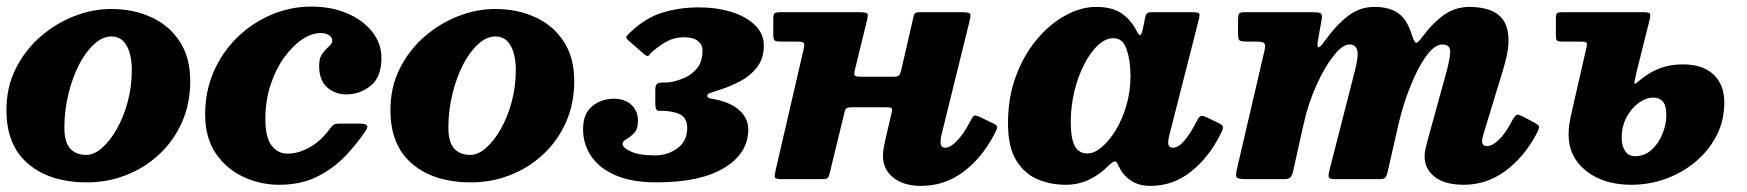

<svg xmlns="http://www.w3.org/2000/svg" viewBox="-25 -558 5440 598"><path d="M-5 -215Q-5 -286.5 24 -344.2Q53 -402 101 -443.8Q149 -485.5 206.5 -507.8Q264 -530 321 -530Q390.5 -530 446.5 -504.2Q502.5 -478.5 535 -428.5Q567.5 -378.5 567.5 -305Q567.5 -234 541.2 -176Q515 -118 469.8 -76.2Q424.5 -34.5 366.8 -12.2Q309 10 246 10Q131 10 63 -47.5Q-5 -105 -5 -215ZM175.5 -160Q175.5 -115.5 193.5 -95.5Q211.5 -75.5 244 -75.5Q267.5 -75.5 292.2 -96.8Q317 -118 338.2 -155.2Q359.5 -192.5 372.5 -240Q385.5 -287.5 385.5 -340Q385.5 -387.5 369.2 -416Q353 -444.5 323 -444.5Q294 -444.5 267.5 -420Q241 -395.5 220.2 -354.5Q199.5 -313.5 187.5 -263Q175.5 -212.5 175.5 -160Z M1163 -377.5Q1163 -318 1129.5 -291Q1096 -264 1054 -264Q1017.5 -264 993 -286.8Q968.5 -309.5 969 -353.5Q969 -378 979.2 -391.5Q989.5 -405 999.5 -413.5Q1009.5 -422 1010 -431.5Q1010 -440.5 1000.8 -447.8Q991.5 -455 972.5 -455Q945.5 -455 915.8 -435Q886 -415 860 -379Q834 -343 817.8 -294Q801.5 -245 801.5 -187.5Q801.5 -130 820.8 -104.8Q840 -79.5 871 -79.5Q905 -79.5 940.5 -99.8Q976 -120 1002 -156.5Q1007.5 -164 1012.8 -168.5Q1018 -173 1032 -173H1096Q1128.5 -173 1115 -152.5Q1087 -110 1049.5 -71Q1012 -32 961.8 -7.2Q911.5 17.5 844.5 17.5Q786 17.5 733.2 -7Q680.5 -31.5 647.2 -80Q614 -128.5 614 -201.5Q614 -274.5 641 -335.8Q668 -397 714.8 -442.2Q761.5 -487.5 821 -512.5Q880.5 -537.5 945 -537.5Q1007.5 -537.5 1056.8 -516.2Q1106 -495 1134.5 -458.8Q1163 -422.5 1163 -377.5Z M1191 -215Q1191 -286.5 1220 -344.2Q1249 -402 1297 -443.8Q1345 -485.5 1402.5 -507.8Q1460 -530 1517 -530Q1586.5 -530 1642.5 -504.2Q1698.5 -478.5 1731 -428.5Q1763.5 -378.5 1763.5 -305Q1763.5 -234 1737.2 -176Q1711 -118 1665.8 -76.2Q1620.5 -34.5 1562.8 -12.2Q1505 10 1442 10Q1327 10 1259 -47.5Q1191 -105 1191 -215ZM1371.5 -160Q1371.5 -115.5 1389.5 -95.5Q1407.5 -75.5 1440 -75.5Q1463.5 -75.5 1488.2 -96.8Q1513 -118 1534.2 -155.2Q1555.5 -192.5 1568.5 -240Q1581.5 -287.5 1581.5 -340Q1581.5 -387.5 1565.2 -416Q1549 -444.5 1519 -444.5Q1490 -444.5 1463.5 -420Q1437 -395.5 1416.2 -354.5Q1395.5 -313.5 1383.5 -263Q1371.5 -212.5 1371.5 -160Z M1791 -155Q1791 -204.5 1819.8 -227.5Q1848.5 -250.5 1887 -250.5Q1921 -250.5 1941.5 -231.5Q1962 -212.5 1962 -181.5Q1962 -156 1950 -143.5Q1938 -131 1926 -124.5Q1914 -118 1914 -110Q1914 -98 1940 -86Q1966 -74 2015.5 -74Q2054.5 -74 2085 -96.2Q2115.5 -118.5 2115.5 -160Q2115.5 -182 2102.8 -194.8Q2090 -207.5 2057.5 -211.5Q2040.5 -213.5 2028.2 -212.8Q2016 -212 2016 -234V-279.5Q2016 -294.5 2023.5 -298Q2031 -301.5 2042.2 -301Q2053.5 -300.5 2065 -302.5Q2087 -306.5 2109.5 -316.8Q2132 -327 2147.5 -347.2Q2163 -367.5 2163 -401.5Q2163 -419 2148.5 -430.5Q2134 -442 2104.5 -442Q2078 -442 2055.8 -430.8Q2033.5 -419.5 2010.5 -400.5Q2000.5 -392.5 1996.5 -386.2Q1992.5 -380 1981.5 -389L1933.5 -431Q1922.5 -440 1926.8 -445.5Q1931 -451 1940.5 -459.5Q1987 -503.5 2039.8 -519.2Q2092.5 -535 2151.5 -535Q2207 -535 2253 -520.8Q2299 -506.5 2326.5 -479.8Q2354 -453 2354 -416.5Q2354 -375 2332.5 -348Q2311 -321 2280.8 -305.2Q2250.5 -289.5 2224.5 -281Q2193.5 -270.5 2185.8 -268Q2178 -265.5 2178 -259Q2178 -253 2188.8 -251.2Q2199.5 -249.5 2215.5 -245.5Q2259.5 -234 2282.5 -210.2Q2305.5 -186.5 2305.5 -155Q2305.5 -80.5 2230.8 -35.2Q2156 10 2020.5 10Q1942.5 10 1891.8 -12.2Q1841 -34.5 1816 -72Q1791 -109.5 1791 -155Z M2994.5 -491.5 2906.5 -134.5Q2904.5 -125 2904.5 -115Q2904.5 -98 2919.5 -98Q2935 -98 2955.8 -119.5Q2976.5 -141 2996 -178.5Q3003.5 -193 3007.8 -197Q3012 -201 3028 -193L3069 -173.5Q3083.5 -166.5 3080.5 -158.5Q3077.5 -150.5 3070.5 -137Q3031.5 -64 2973.8 -21.5Q2916 21 2844 21Q2789.5 21 2757.2 -4.8Q2725 -30.5 2725 -73Q2725 -84.5 2727.8 -100Q2730.5 -115.5 2733 -125.5L2752.5 -208.5Q2754.5 -219 2751.2 -221.5Q2748 -224 2734.5 -224H2630.5Q2618 -224 2613 -221.8Q2608 -219.5 2605.5 -209L2558.5 -16Q2555.5 -5 2551.2 -2.5Q2547 0 2533.5 0H2410.5Q2389 0 2388.2 -6.5Q2387.5 -13 2391 -29L2477.5 -402.5Q2481.5 -419 2478.8 -423.8Q2476 -428.5 2456 -428.5H2406Q2391 -428.5 2387.2 -432.5Q2383.5 -436.5 2383.5 -452V-500.5Q2383.5 -514 2388.2 -517Q2393 -520 2405.5 -520H2650Q2673.5 -520 2676.5 -515.5Q2679.5 -511 2674.5 -491.5L2637.5 -340Q2634 -326 2637.5 -322.5Q2641 -319 2659.5 -319H2757.5Q2771 -319 2775 -323.2Q2779 -327.5 2781.5 -338L2819 -500.5Q2821 -512.5 2824.5 -516.2Q2828 -520 2841 -520H2969.5Q2993 -520 2996.2 -515.5Q2999.5 -511 2994.5 -491.5Z M3776.5 -140.5Q3740.5 -68 3684.5 -23.5Q3628.5 21 3558 21Q3523.5 21 3499.5 5.8Q3475.5 -9.5 3463.5 -32Q3460.5 -39 3458.2 -43Q3456 -47 3454.5 -50Q3449.5 -57 3444.5 -55Q3439.5 -53 3429 -43.5Q3402 -15.5 3368.2 1Q3334.5 17.5 3293.5 17.5Q3247 17.5 3206.2 0.2Q3165.5 -17 3140 -58.8Q3114.5 -100.5 3114.5 -174Q3114.5 -254.5 3139.2 -321Q3164 -387.5 3204.8 -435.8Q3245.5 -484 3293.8 -510.2Q3342 -536.5 3389 -536.5Q3439.5 -536.5 3468.8 -516Q3498 -495.5 3514.5 -462.5Q3521 -450 3525.5 -448.8Q3530 -447.5 3534.5 -468L3542 -505Q3544 -513 3548 -516.5Q3552 -520 3564.5 -520H3690.5Q3707.5 -520 3710 -515.8Q3712.5 -511.5 3709 -498L3616 -133Q3613.5 -122.5 3613.5 -113.5Q3613.5 -98 3628.5 -98Q3645 -98 3664 -120.2Q3683 -142.5 3702.5 -181Q3710 -195 3715 -196.8Q3720 -198.5 3732.5 -193L3767 -176.5Q3782 -169.5 3783.8 -163.5Q3785.5 -157.5 3776.5 -140.5ZM3496 -321.5Q3496 -368.5 3484.2 -403.8Q3472.5 -439 3443 -439Q3418 -439 3394.5 -417Q3371 -395 3351.8 -357.5Q3332.5 -320 3321.2 -273.5Q3310 -227 3310 -178.5Q3310 -126.5 3322.5 -103.2Q3335 -80 3362 -80Q3383 -80 3406.2 -99.5Q3429.5 -119 3450 -152.5Q3470.5 -186 3483.2 -229.5Q3496 -273 3496 -321.5Z M3852.5 -520H4064Q4081 -520 4087.8 -516.8Q4094.5 -513.5 4091.5 -498L4080 -432.5Q4072.5 -390 4101 -430.5Q4137 -480.5 4173.8 -508.5Q4210.5 -536.5 4255.5 -536.5Q4302.5 -536.5 4330.2 -516.8Q4358 -497 4372.5 -448.5Q4380 -425.5 4385.5 -424.8Q4391 -424 4404 -442Q4439 -488.5 4473.8 -512.5Q4508.5 -536.5 4552 -536.5Q4584 -536.5 4611.2 -528Q4638.5 -519.5 4655 -498.2Q4671.5 -477 4673.2 -438.8Q4675 -400.5 4656.5 -341L4595 -139Q4591 -125.5 4591 -118.5Q4591 -103 4606.5 -103Q4623 -103 4644 -123.2Q4665 -143.5 4687 -186.5Q4695.5 -199.5 4699.5 -200.8Q4703.5 -202 4716.5 -196L4748.5 -179Q4766.5 -170 4768.2 -164.5Q4770 -159 4760 -140Q4721.5 -68 4663.2 -25.2Q4605 17.5 4534 17.5Q4474.5 17.5 4443.2 -7.5Q4412 -32.5 4412 -70.5Q4412 -82 4414.8 -94Q4417.5 -106 4420 -116L4475 -315.5Q4490 -367.5 4491.8 -393.5Q4493.5 -419.5 4467 -419.5Q4443.5 -419.5 4417.2 -383.5Q4391 -347.5 4367.8 -289.5Q4344.5 -231.5 4329.5 -166L4296.5 -21Q4294 -9.5 4289.8 -4.8Q4285.5 0 4271.5 0H4136Q4116.5 0 4114 -5.2Q4111.5 -10.5 4115.5 -27L4194.5 -336Q4207 -383 4202.2 -401.2Q4197.5 -419.5 4177.5 -419.5Q4156.5 -419.5 4128.5 -384.2Q4100.5 -349 4074.8 -291.8Q4049 -234.5 4034.5 -168.5L4002.5 -24.5Q3999.5 -11.5 3994.2 -5.8Q3989 0 3972.5 0H3855Q3830 0 3826.5 -6.2Q3823 -12.5 3827.5 -31.5L3913.5 -401Q3917.5 -418 3912.8 -423.2Q3908 -428.5 3886 -428.5H3858.5Q3841 -428.5 3836 -432Q3831 -435.5 3831 -453V-495Q3831 -510.5 3834 -515.2Q3837 -520 3852.5 -520Z M4869.5 -205.5 4916.5 -411.5Q4919 -422.5 4916 -425.5Q4913 -428.5 4900.5 -428.5H4841Q4828 -428.5 4824.5 -431.8Q4821 -435 4821 -447.5V-504Q4821 -514.5 4825 -517.2Q4829 -520 4839 -520H5091Q5110.5 -520 5113.5 -516Q5116.5 -512 5112.5 -495L5072.5 -335Q5063.5 -298 5065.8 -297Q5068 -296 5088 -312.5Q5116 -335 5147 -346.2Q5178 -357.5 5216.5 -357.5Q5278 -357.5 5311.8 -326Q5345.5 -294.5 5345.5 -238.5Q5345.5 -183.5 5322 -137Q5298.5 -90.5 5257.8 -55.8Q5217 -21 5165 -1.8Q5113 17.5 5056 17.5Q4969.5 17.5 4915 -25.8Q4860.5 -69 4860.5 -140Q4860.5 -155.5 4863 -172Q4865.5 -188.5 4869.5 -205.5ZM5026 -128.5Q5026 -102.5 5037 -87Q5048 -71.5 5067.5 -71.5Q5097.5 -71.5 5119.5 -91.8Q5141.5 -112 5153.2 -141.8Q5165 -171.5 5165 -200.5Q5165 -229 5154.2 -241.5Q5143.5 -254 5124 -254Q5102 -254 5079.2 -237.8Q5056.5 -221.5 5041.2 -193.2Q5026 -165 5026 -128.5Z"/></svg>

Font: Besley* Heavy
Style: Italic
Weight: 800
Italic angle: -13°
Designer: Owen Earl
Foundry: indestructible type*
Version: Version 3.000; ttfautohint (v1.8.3)